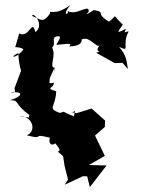

<svg xmlns="http://www.w3.org/2000/svg" viewBox="-20 -575 574 782"><path d="M183 -257 204 -304C194 -250 201 -283 201 -299C179 -302 211 -351 192 -381C212 -400 184 -423 214 -427C239 -432 209 -397 210 -392C278 -401 269 -395 262 -386C341 -387 304 -440 305 -409C341 -440 375 -372 387 -392C357 -354 408 -373 372 -360L447 -318L479 -319L501 -294C495 -327 496 -349 465 -384C515 -362 473 -387 504 -447C461 -443 474 -402 493 -458C441 -430 469 -455 480 -475C432 -519 462 -515 424 -487C364 -522 415 -524 363 -534C379 -546 311 -499 341 -527C345 -563 292 -509 256 -530C262 -514 228 -509 267 -555C202 -506 178 -539 184 -520C155 -480 149 -494 111 -510C113 -530 164 -474 124 -444C110 -502 101 -419 59 -438C57 -440 65 -459 42 -383C99 -381 63 -352 85 -388C52 -332 8 -338 55 -359C54 -325 69 -267 67 -290L40 -218C33 -225 55 -190 24 -199C75 -204 77 -184 21 -167C62 -167 35 -152 101 -106C88 -96 123 -92 58 -103C113 -104 131 -40 89 -24C168 -3 103 -35 183 -14C175 14 196 25 215 -1C173 -11 245 39 215 42L237 61L243 101L257 156L244 177L317 143H335L346 187L414 99L342 97L407 60L367 -23L407 -58L408 -84L353 -133L292 -114L271 -118C283 -115 290 -139 281 -101C223 -124 250 -122 224 -115C170 -135 206 -135 209 -203C160 -218 201 -214 199 -239C172 -227 161 -258 180 -222Z"/></svg>

Font: Asimov Aggro
Style: Medium
Weight: 500
Designer: Google
Version: Version 2.000980; 2014